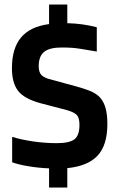

<svg xmlns="http://www.w3.org/2000/svg" viewBox="-20 -740 520 853"><path d="M279 7V93H198V8Q150 6 105.5 -1.5Q61 -9 34 -19V-132Q76 -119 128.5 -111.5Q181 -104 233 -104Q288 -104 310.5 -121Q333 -138 333 -185Q333 -214 323 -227Q313 -240 280 -250L158 -282Q86 -302 59.5 -337.5Q33 -373 33 -437Q33 -525 73.5 -573.5Q114 -622 198 -633V-720H279V-637Q316 -636 347.5 -631.5Q379 -627 410 -619V-511Q325 -526 301.5 -527.5Q278 -529 254 -529Q200 -529 176 -509.5Q152 -490 152 -446Q152 -421 162.5 -408.5Q173 -396 198 -389L319 -356Q369 -342 391 -331Q413 -320 426 -305Q442 -286 449.5 -258Q457 -230 457 -189Q457 -95 413.5 -48.5Q370 -2 279 7Z"/></svg>

Font: Blinker SemiBold
Style: Regular
Weight: 600
Designer: Juergen Huber
Foundry: supertype
Version: Version 1.015;PS 1.15;hotconv 1.0.88;makeotf.lib2.5.647800